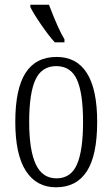

<svg xmlns="http://www.w3.org/2000/svg" viewBox="-20 -786 478 816"><path d="M45 -268Q45 -408 88.5 -476Q132 -544 221 -544Q306 -544 349.5 -475Q393 -406 393 -268Q393 -126 349 -58Q305 10 218 10Q135 10 90 -59.5Q45 -129 45 -268ZM333 -268Q333 -390 307 -447.5Q281 -505 219 -505Q157 -505 130.5 -447Q104 -389 104 -268Q104 -148 132 -88Q160 -28 220 -28Q281 -28 307 -87Q333 -146 333 -268ZM254 -619V-606H228H213Q188 -633 155 -681Q122 -729 109 -756V-766H174H188Q228 -661 254 -619Z"/></svg>

Font: Noto Serif CondLight
Style: Regular
Weight: 300
Width: 3
Designer: Monotype Design Team
Foundry: Monotype Imaging Inc.
Version: Version 1.001